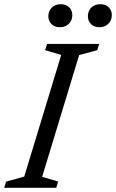

<svg xmlns="http://www.w3.org/2000/svg" viewBox="-38 -891 550 911"><path d="M252.5 -630.5 176 -653 185.5 -682.5H432.5L423.5 -653L337.5 -629.5L162 -52L238 -29.5L229 0H-18L-9 -29.5L77 -53ZM245.5 -762Q221 -762 206.2 -776.8Q191.5 -791.5 191.5 -814Q191.5 -830 198.5 -842.8Q205.5 -855.5 219 -863.2Q232.5 -871 251 -871Q275.5 -871 290.2 -856.5Q305 -842 305 -819.5Q305 -803.5 298 -790.5Q291 -777.5 277.8 -769.8Q264.5 -762 245.5 -762ZM433 -762Q408.5 -762 393.8 -776.8Q379 -791.5 379 -814Q379 -830 386 -842.8Q393 -855.5 406.2 -863.2Q419.5 -871 438.5 -871Q463 -871 477.8 -856.5Q492.5 -842 492.5 -819.5Q492.5 -803.5 485.2 -790.5Q478 -777.5 465 -769.8Q452 -762 433 -762Z"/></svg>

Font: Newsreader
Style: Italic
Weight: 400
Italic angle: -17°
Designer: Hugues Gentile
Foundry: Production Type
Version: Version 1.003